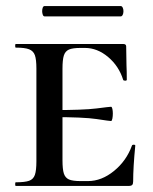

<svg xmlns="http://www.w3.org/2000/svg" viewBox="-20 -613 504 633"><path d="M32 -12Q62 -12 76 -17Q90 -22 95 -36.5Q100 -51 100 -81V-387Q100 -417 95 -431Q90 -445 76 -450.5Q62 -456 32 -456Q30 -456 30 -462Q30 -468 32 -468H386Q396 -468 396 -460L397 -398Q398 -379 398 -350Q398 -347 392.5 -347Q387 -347 386 -350Q372 -395 336.5 -425Q301 -455 260 -455H246Q219 -455 207 -449.5Q195 -444 190.5 -430Q186 -416 186 -386V-85Q186 -55 190.5 -41Q195 -27 207 -21.5Q219 -16 246 -16H270Q315 -16 356 -49.5Q397 -83 415 -133Q416 -136 421 -136Q426 -136 426 -133Q419 -61 419 -15Q419 -7 416 -3.5Q413 0 404 0H32Q30 0 30 -6Q30 -12 32 -12ZM148 -227V-250Q256 -250 298.5 -255.5Q341 -261 346 -261Q349 -261 350.5 -254Q352 -247 352 -239Q352 -230 350.5 -222Q349 -214 346 -214Q341 -214 298.5 -220.5Q256 -227 148 -227ZM119 -576Q119 -583 121 -588Q123 -593 127 -593H378Q382 -593 384.5 -588Q387 -583 387 -576Q387 -569 384.5 -564Q382 -559 378 -559H127Q123 -559 121 -564.5Q119 -570 119 -576Z"/></svg>

Font: Cormorant SC SemiBold
Style: Regular
Weight: 600
Designer: Christian Thalmann (Catharsis Fonts)
Foundry: Catharsis Fonts
Version: Version 4.000